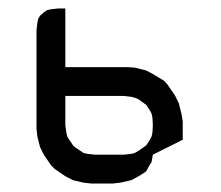

<svg xmlns="http://www.w3.org/2000/svg" viewBox="-20 -432 520 452"><path d="M65.9 -128.9V-359.9L67.9 -377.9L69.8 -387.2L74.2 -395L83 -402.8L90.8 -408.2L100.1 -410.2L117.2 -412.1H133.8V-273.9H280.8L296.9 -272.9L324.2 -266.1L339.8 -257.8L367.2 -241.2L375 -231.9L392.1 -207L400.9 -189L407.2 -164.1L410.2 -146V-103L339.8 -67.9L336.9 -50.8L332 -43L324.2 -28.8L318.8 -24.9L306.2 -17.1L289.1 -7.8L263.2 -2L246.1 0H194.8L176.8 -2L151.9 -7.8L133.8 -17.1L108.9 -34.2L100.1 -43L83 -67.9L74.2 -85.9L67.9 -110.8ZM133.8 -137.2 136.2 -120.1 138.2 -110.8 143.1 -103 151.9 -89.8 155.8 -85.9 168.9 -77.1 176.8 -71.8 186 -69.8 203.1 -67.9H272L289.1 -69.8L296.9 -71.8L306.2 -77.1L318.8 -85.9L324.2 -89.8L333 -103L336.9 -110.8L338.9 -120.1L339.8 -137.2L338.9 -154.8L336.9 -164.1L333 -171.9L324.2 -185.1L318.8 -189L306.2 -198.2L296.9 -202.1L289.1 -204.1L272 -206.1H133.8Z"/></svg>

Font: Petahja
Style: Regular
Weight: 400
Designer: T. Christopher White
Version: Version 1.1